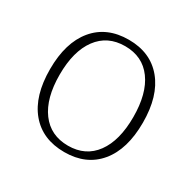

<svg xmlns="http://www.w3.org/2000/svg" viewBox="-123 -640 783 779"><g transform="rotate(30 268.5 -251.0)"><path d="M269 12Q166 12 108.5 -57Q51 -126 51 -251Q51 -375 108.5 -444.5Q166 -514 269 -514Q371 -514 428.5 -444.5Q486 -375 486 -251Q486 -126 428.5 -57Q371 12 269 12ZM269 -18Q351 -18 396 -79.5Q441 -141 441 -251Q441 -361 396 -422.5Q351 -484 269 -484Q187 -484 141.5 -422.5Q96 -361 96 -251Q96 -141 141.5 -79.5Q187 -18 269 -18Z"/></g></svg>

Font: Arima Thin ExtraLight
Style: Regular
Weight: 250
Version: Version 1.100